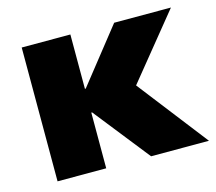

<svg xmlns="http://www.w3.org/2000/svg" viewBox="-78 -591 771 686"><g transform="rotate(-15 307.5 -247.5)"><path d="M55 0V-495H235V-294H238L397 -495H607L390 -228L391 -289L615 0H401L238 -206H235V0Z"/></g></svg>

Font: Nunito Sans 11pt Black
Style: Regular
Weight: 900
Version: Version 3.101;gftools[0.9.27]